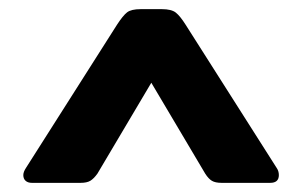

<svg xmlns="http://www.w3.org/2000/svg" viewBox="-20 -739 662 420"><path d="M31 -356Q31 -363 37 -372L236 -685Q249 -705 258 -712Q267 -719 288 -719H334Q355 -719 364.5 -711.5Q374 -704 386 -685L585 -372Q590 -365 590 -356Q590 -339 571 -339H465Q451 -339 443.5 -343.5Q436 -348 429 -359L311 -558L193 -359Q185 -348 177.5 -343.5Q170 -339 156 -339H50Q41 -339 36 -343.5Q31 -348 31 -356Z"/></svg>

Font: Mitr Medium
Style: Regular
Weight: 500
Designer: Thanarat Vachiruckul
Foundry: Cadson Demak
Version: Version 1.003